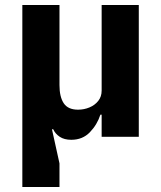

<svg xmlns="http://www.w3.org/2000/svg" viewBox="-20 -545 642 765"><path d="M217 200H69V-525H217V-206Q217 -159 234 -133.5Q251 -108 291 -108Q315 -108 336.5 -117Q358 -126 371.5 -143Q385 -160 385 -184V-525H533V0H385V-88H380Q367 -48 338 -18Q309 12 264 12Q236 12 218 0Q200 -12 192 -30H187L217 106Z"/></svg>

Font: IBM Plex Sans
Style: Regular
Weight: 400
Designer: Mike Abbink, Paul van der Laan, Pieter van Rosmalen
Foundry: Bold Monday
Version: Version 3.201